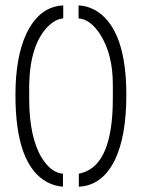

<svg xmlns="http://www.w3.org/2000/svg" viewBox="-20 -702 533 722"><path d="M216.8 0V-48.8Q172.9 -51.8 137.7 -107.4Q89.8 -185.5 89.8 -331.1V-383.8Q92.8 -533.2 160.2 -602.5Q189.5 -630.9 217.8 -632.8V-681.6Q128.9 -677.7 80.1 -577.1Q38.1 -489.3 38.1 -344.7Q38.1 -80.1 158.2 -16.6Q186.5 -2 216.8 0ZM276.4 0Q364.3 -3.9 412.1 -100.6Q455.1 -190.4 455.1 -344.7Q455.1 -584 348.6 -657.2Q314.5 -679.7 275.4 -681.6V-632.8Q319.3 -629.9 356.4 -573.2Q404.3 -499 404.3 -383.8V-331.1Q404.3 -84 288.1 -51.8Q282.2 -49.8 276.4 -48.8Z"/></svg>

Font: Post No Bills Jaffna
Style: Regular
Weight: 400
Designer: Kosala Senevirathne, Siva Puranthara, Lasantha Premarathna, Tharique Azeez
Foundry: Mooniak
Version: Version 1.220 ; ttfautohint (v1.6)